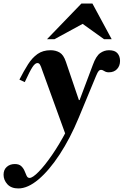

<svg xmlns="http://www.w3.org/2000/svg" viewBox="-84 -744 694 1078"><path d="M19 314Q-21 314 -42.5 290.5Q-64 267 -64 237Q-64 209 -46 193Q-28 177 -1 177Q23 177 35.5 189Q48 201 54 216Q60 231 65.5 243Q71 255 82 255Q99 255 133 220.5Q167 186 208 126.5Q249 67 288 -7L320 -68L437 -379Q455 -429 478 -445.5Q501 -462 528 -462Q561 -462 575.5 -445Q590 -428 590 -402Q590 -374 573 -356Q556 -338 527 -338Q512 -338 501.5 -345Q491 -352 483 -352Q476 -352 470 -345.5Q464 -339 455 -317L358 -83Q310 33 251 123Q192 213 132 263.5Q72 314 19 314ZM289 25 153 -350Q146 -372 140.5 -381Q135 -390 126 -390Q113 -390 98 -367Q83 -344 55 -283L25 -297Q50 -346 73.5 -383Q97 -420 127 -441Q157 -462 200 -462Q229 -462 251 -449Q273 -436 286 -397L359 -182H363L372 -144ZM180 -524 373 -724H435L543 -524H500L380 -610L222 -524Z"/></svg>

Font: Libre Bodoni
Style: Italic
Weight: 400
Italic angle: -13°
Designer: Pablo Impallari, Rodrigo Fuenzalida
Foundry: Impallari Type
Version: Version 2.005;gftools[0.9.23]